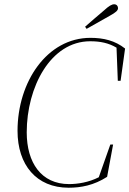

<svg xmlns="http://www.w3.org/2000/svg" viewBox="-20 -864 605 898"><path d="M301 14C358 14 419 3 481 -37L509 -188H496L442 -35C395 -11 343 -3 303 -3C173 -3 105 -103 105 -245C105 -456 216 -671 402 -671C449 -671 488 -663 525 -641L531 -486H544L565 -637C518 -674 465 -687 403 -687C200 -687 62 -481 62 -252C62 -93 150 14 301 14ZM378 -739 385 -729C421 -749 457 -770 493 -790C522 -806 532 -815 532 -826C532 -835 526 -844 514 -844C503 -844 490 -837 465 -814C436 -790 407 -764 378 -739Z"/></svg>

Font: Source Serif 4 Display Light
Style: Italic
Weight: 300
Italic angle: -12°
Designer: Frank Grießhammer
Foundry: Adobe Systems Incorporated
Version: Version 4.004;hotconv 1.0.117;makeotfexe 2.5.65602